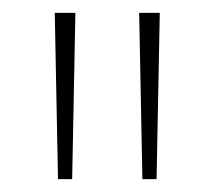

<svg xmlns="http://www.w3.org/2000/svg" viewBox="-20 -734 333 298"><path d="M97 -714 92 -456H70L65 -714ZM228 -714 223 -456H201L196 -714Z"/></svg>

Font: Noto Sans Lao Looped ExtraCondensed Thin
Style: Regular
Weight: 100
Width: 2
Designer: Mark Frömberg, Ben Mitchell
Foundry: The Fontpad Ltd
Version: Version 1.002; ttfautohint (v1.8.4.7-5d5b)